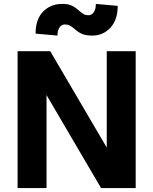

<svg xmlns="http://www.w3.org/2000/svg" viewBox="-20 -962 784 982"><path d="M70 -700H237L549 -168L526 -162V-700H674V0H497L195 -515L218 -521V0H70ZM292 -942Q327 -943 346.5 -933.5Q366 -924 385 -907Q399 -895 408.5 -889.5Q418 -884 432 -884Q447 -884 457.5 -896.5Q468 -909 470 -933Q470 -938 470 -942L582 -932Q582 -860 544.5 -820Q507 -780 452 -780Q418 -780 398.5 -789Q379 -798 360 -815Q347 -826 336.5 -831.5Q326 -837 312 -837Q296 -837 285 -822.5Q274 -808 274 -780L162 -790Q162 -862 199 -901Q236 -940 292 -942Z"/></svg>

Font: Uncut Sans VF
Style: Regular
Weight: 400
Designer: Kasper Nordkvist
Foundry: Uncut Type
Version: Version 1.100;FEAKit 1.0